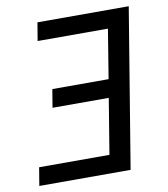

<svg xmlns="http://www.w3.org/2000/svg" viewBox="-82 -805 765 874"><g transform="rotate(-10 300.0 -367.5)"><path d="M29 0 43 -84H368L410 -340H150L164 -424H424L461 -651H136L150 -735H572L451 0Z"/></g></svg>

Font: Iosevka Md Ex Obl
Style: Regular
Weight: 500
Width: 7
Italic angle: -9°
Monospace: yes
Designer: Belleve Invis
Foundry: Belleve Invis
Version: Version 32.5.0; ttfautohint (v1.8.4)